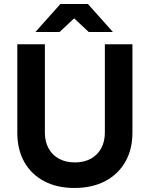

<svg xmlns="http://www.w3.org/2000/svg" viewBox="-20 -920 744 954"><path d="M350 14Q263 14 199 -20Q135 -54 100.5 -115.5Q66 -177 66 -261V-700H203V-261Q203 -216 221.5 -182.5Q240 -149 273.5 -131Q307 -113 352 -113Q397 -113 430.5 -131Q464 -149 482.5 -182.5Q501 -216 501 -261V-700H638V-261Q638 -177 602.5 -115.5Q567 -54 502.5 -20Q438 14 350 14ZM421 -761 281 -892V-900H417L541 -761ZM156 -761 280 -900H416V-892L276 -761Z"/></svg>

Font: Figtree
Style: Bold
Weight: 700
Designer: Erik Kennedy
Foundry: Erik Kennedy
Version: Version 2.001;gftools[0.9.30]